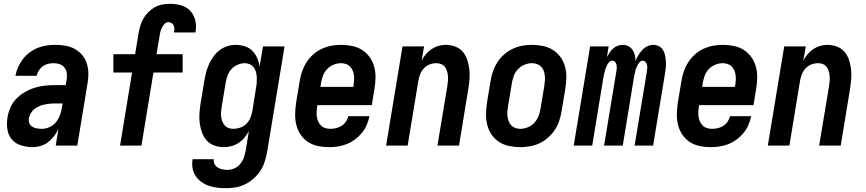

<svg xmlns="http://www.w3.org/2000/svg" viewBox="-20 -763 4540 1006"><path d="M152 8Q121 8 91.5 -1Q62 -10 43 -31.5Q24 -53 19 -83.5Q14 -114 19 -146Q23 -172 34 -198Q45 -224 64.5 -244.5Q84 -265 108.5 -279.5Q133 -294 159.5 -302.5Q186 -311 212.5 -314Q239 -317 265 -317H324L329 -345Q332 -362 330 -378.5Q328 -395 318.5 -408Q309 -421 293.5 -426.5Q278 -432 261 -432Q247 -432 232 -428.5Q217 -425 204.5 -416Q192 -407 183.5 -393.5Q175 -380 172 -366H61V-367Q65 -389 75 -411.5Q85 -434 100 -453.5Q115 -473 135 -488Q155 -503 177.5 -512Q200 -521 223.5 -524.5Q247 -528 269 -528Q296 -528 322.5 -523.5Q349 -519 371 -507Q393 -495 409.5 -476Q426 -457 434 -433Q442 -409 443 -382.5Q444 -356 439 -329L385 0H272L286 -87Q277 -68 263.5 -50Q250 -32 232.5 -18.5Q215 -5 194 1.5Q173 8 152 8ZM201 -88Q221 -88 241.5 -98Q262 -108 275 -125Q288 -142 295 -162Q302 -182 305 -202L308 -221H265Q252 -221 238.5 -219.5Q225 -218 211 -215Q197 -212 184 -206Q171 -200 159.5 -191Q148 -182 141 -169Q134 -156 131 -143Q129 -129 134 -117Q139 -105 150 -98.5Q161 -92 174 -90Q187 -88 201 -88Z M609 0 672 -383H574V-479H688L706 -589Q710 -609 715.5 -628.5Q721 -648 731.5 -666Q742 -684 757.5 -699.5Q773 -715 791 -725Q809 -735 829.5 -739Q850 -743 870 -743Q900 -743 928.5 -735Q957 -727 976 -707Q995 -687 1002.5 -658.5Q1010 -630 1005 -599L1004 -593H892V-595Q894 -604 893.5 -613.5Q893 -623 889.5 -630.5Q886 -638 878.5 -642.5Q871 -647 862 -647Q851 -647 842 -637.5Q833 -628 828 -617.5Q823 -607 820 -595.5Q817 -584 816 -573L800 -479H937V-383H784L721 0Z M1166 223Q1142 223 1119 220.5Q1096 218 1074.5 210.5Q1053 203 1035 190Q1017 177 1005 159Q993 141 989 118Q985 95 989 72V71H1100Q1098 85 1104.5 97Q1111 109 1122 115.5Q1133 122 1146.5 124.5Q1160 127 1174 127Q1192 127 1210.5 118Q1229 109 1241 93Q1253 77 1259 58.5Q1265 40 1268 22L1284 -76Q1274 -58 1261 -42Q1248 -26 1230.5 -14.5Q1213 -3 1193 2.5Q1173 8 1154 8Q1127 8 1103 -0.5Q1079 -9 1063 -27Q1047 -45 1038.5 -68.5Q1030 -92 1026.5 -117.5Q1023 -143 1025 -169.5Q1027 -196 1031 -222L1051 -342Q1055 -364 1060.5 -385.5Q1066 -407 1075.5 -427.5Q1085 -448 1098.5 -467Q1112 -486 1130.5 -500Q1149 -514 1171 -521Q1193 -528 1214 -528Q1239 -528 1262.5 -520.5Q1286 -513 1302 -497Q1318 -481 1327.5 -459Q1337 -437 1340 -414L1358 -520H1471L1379 37Q1374 62 1366 86.5Q1358 111 1343.5 133Q1329 155 1308.5 173Q1288 191 1264.5 202.5Q1241 214 1216 218.5Q1191 223 1166 223ZM1202 -88Q1220 -88 1238 -94Q1256 -100 1270 -113.5Q1284 -127 1291.5 -144.5Q1299 -162 1302 -180L1321 -300Q1324 -314 1325 -328.5Q1326 -343 1325.5 -357Q1325 -371 1321.5 -384.5Q1318 -398 1310 -409Q1302 -420 1289.5 -426Q1277 -432 1263 -432Q1244 -432 1224.5 -423.5Q1205 -415 1191.5 -399.5Q1178 -384 1171.5 -365Q1165 -346 1162 -327L1142 -207Q1140 -193 1138.5 -179.5Q1137 -166 1138.5 -153Q1140 -140 1144.5 -128Q1149 -116 1157 -106.5Q1165 -97 1177 -92.5Q1189 -88 1202 -88Z M1703 8Q1673 8 1645 2Q1617 -4 1594 -19Q1571 -34 1555.5 -57Q1540 -80 1533 -107Q1526 -134 1526.5 -163.5Q1527 -193 1531 -222L1551 -342Q1555 -367 1564 -392Q1573 -417 1587.5 -439Q1602 -461 1622.5 -479Q1643 -497 1667.5 -508Q1692 -519 1717 -523.5Q1742 -528 1767 -528Q1797 -528 1825.5 -522Q1854 -516 1877 -501.5Q1900 -487 1916.5 -464Q1933 -441 1940.5 -413.5Q1948 -386 1947.5 -356.5Q1947 -327 1942 -298L1928 -212H1643L1642 -207Q1640 -193 1639 -179Q1638 -165 1640 -151.5Q1642 -138 1647.5 -126Q1653 -114 1662 -105Q1671 -96 1684 -92Q1697 -88 1711 -88Q1726 -88 1741 -91.5Q1756 -95 1769.5 -103.5Q1783 -112 1792.5 -126Q1802 -140 1805 -154H1916Q1911 -131 1901.5 -108.5Q1892 -86 1876 -66.5Q1860 -47 1839.5 -32Q1819 -17 1796.5 -8Q1774 1 1750 4.5Q1726 8 1703 8ZM1659 -308H1831L1832 -313Q1834 -327 1835 -340.5Q1836 -354 1834.5 -367.5Q1833 -381 1828 -393Q1823 -405 1814.5 -414Q1806 -423 1793 -427.5Q1780 -432 1767 -432Q1747 -432 1727.5 -424Q1708 -416 1693.5 -400.5Q1679 -385 1672 -365.5Q1665 -346 1662 -327Z M2003 0 2089 -520H2202L2189 -445Q2198 -463 2211 -478.5Q2224 -494 2241 -505.5Q2258 -517 2277 -522.5Q2296 -528 2315 -528Q2341 -528 2365 -519Q2389 -510 2404.5 -492Q2420 -474 2428 -450Q2436 -426 2439 -401Q2442 -376 2440 -350Q2438 -324 2434 -298L2385 0H2272L2324 -313Q2326 -326 2327 -339.5Q2328 -353 2327 -366Q2326 -379 2322 -391Q2318 -403 2311 -412.5Q2304 -422 2292 -427Q2280 -432 2267 -432Q2249 -432 2231.5 -425.5Q2214 -419 2201.5 -405.5Q2189 -392 2182 -375Q2175 -358 2172 -340L2116 0Z M2706 8Q2676 8 2647.5 2Q2619 -4 2595.5 -19Q2572 -34 2556.5 -56.5Q2541 -79 2533.5 -106.5Q2526 -134 2526.5 -163.5Q2527 -193 2531 -222L2551 -342Q2555 -367 2564 -392Q2573 -417 2587.5 -439Q2602 -461 2623 -479Q2644 -497 2668 -508Q2692 -519 2717 -523.5Q2742 -528 2767 -528Q2797 -528 2825.5 -522Q2854 -516 2877.5 -501Q2901 -486 2917 -463.5Q2933 -441 2940.5 -413.5Q2948 -386 2947.5 -356.5Q2947 -327 2942 -298L2922 -178Q2918 -153 2909.5 -128Q2901 -103 2886 -81Q2871 -59 2850.5 -41Q2830 -23 2806 -12Q2782 -1 2756.5 3.5Q2731 8 2706 8ZM2706 -88Q2725 -88 2745 -96Q2765 -104 2779.5 -119.5Q2794 -135 2801.5 -154.5Q2809 -174 2812 -193L2832 -313Q2834 -327 2835 -340.5Q2836 -354 2834.5 -367.5Q2833 -381 2828.5 -393Q2824 -405 2815 -414Q2806 -423 2793.5 -427.5Q2781 -432 2767 -432Q2748 -432 2728.5 -424Q2709 -416 2694 -400.5Q2679 -385 2672 -365.5Q2665 -346 2662 -327L2642 -207Q2640 -193 2638.5 -179.5Q2637 -166 2639 -152.5Q2641 -139 2645.5 -127Q2650 -115 2659 -106Q2668 -97 2680 -92.5Q2692 -88 2706 -88Z M2986 0 3072 -520H3169L3160 -464Q3167 -476 3174.5 -488Q3182 -500 3192.5 -509Q3203 -518 3216.5 -523Q3230 -528 3243 -528Q3260 -528 3273.5 -520.5Q3287 -513 3295 -500.5Q3303 -488 3306.5 -473Q3310 -458 3310 -442Q3315 -457 3324 -472.5Q3333 -488 3344.5 -500.5Q3356 -513 3371.5 -520.5Q3387 -528 3403 -528Q3419 -528 3433 -520.5Q3447 -513 3454.5 -500Q3462 -487 3465 -471.5Q3468 -456 3469 -440.5Q3470 -425 3468.5 -408.5Q3467 -392 3464 -376L3402 0H3305L3370 -392Q3371 -400 3371.5 -408.5Q3372 -417 3369.5 -425Q3367 -433 3361.5 -439Q3356 -445 3348 -445Q3339 -445 3332.5 -438.5Q3326 -432 3322 -424.5Q3318 -417 3314.5 -409Q3311 -401 3309 -392.5Q3307 -384 3305.5 -376Q3304 -368 3302 -360L3243 0H3145L3210 -392Q3211 -400 3211.5 -408.5Q3212 -417 3210 -425Q3208 -433 3202.5 -439Q3197 -445 3188 -445Q3180 -445 3173 -438.5Q3166 -432 3162 -424.5Q3158 -417 3155 -409Q3152 -401 3149.5 -392.5Q3147 -384 3145.5 -376Q3144 -368 3142 -360L3083 0Z M3703 8Q3673 8 3645 2Q3617 -4 3594 -19Q3571 -34 3555.5 -57Q3540 -80 3533 -107Q3526 -134 3526.5 -163.5Q3527 -193 3531 -222L3551 -342Q3555 -367 3564 -392Q3573 -417 3587.5 -439Q3602 -461 3622.5 -479Q3643 -497 3667.5 -508Q3692 -519 3717 -523.5Q3742 -528 3767 -528Q3797 -528 3825.5 -522Q3854 -516 3877 -501.5Q3900 -487 3916.5 -464Q3933 -441 3940.5 -413.5Q3948 -386 3947.5 -356.5Q3947 -327 3942 -298L3928 -212H3643L3642 -207Q3640 -193 3639 -179Q3638 -165 3640 -151.5Q3642 -138 3647.5 -126Q3653 -114 3662 -105Q3671 -96 3684 -92Q3697 -88 3711 -88Q3726 -88 3741 -91.5Q3756 -95 3769.5 -103.5Q3783 -112 3792.5 -126Q3802 -140 3805 -154H3916Q3911 -131 3901.5 -108.5Q3892 -86 3876 -66.5Q3860 -47 3839.5 -32Q3819 -17 3796.5 -8Q3774 1 3750 4.5Q3726 8 3703 8ZM3659 -308H3831L3832 -313Q3834 -327 3835 -340.5Q3836 -354 3834.5 -367.5Q3833 -381 3828 -393Q3823 -405 3814.5 -414Q3806 -423 3793 -427.5Q3780 -432 3767 -432Q3747 -432 3727.5 -424Q3708 -416 3693.5 -400.5Q3679 -385 3672 -365.5Q3665 -346 3662 -327Z M4003 0 4089 -520H4202L4189 -445Q4198 -463 4211 -478.5Q4224 -494 4241 -505.5Q4258 -517 4277 -522.5Q4296 -528 4315 -528Q4341 -528 4365 -519Q4389 -510 4404.5 -492Q4420 -474 4428 -450Q4436 -426 4439 -401Q4442 -376 4440 -350Q4438 -324 4434 -298L4385 0H4272L4324 -313Q4326 -326 4327 -339.5Q4328 -353 4327 -366Q4326 -379 4322 -391Q4318 -403 4311 -412.5Q4304 -422 4292 -427Q4280 -432 4267 -432Q4249 -432 4231.5 -425.5Q4214 -419 4201.5 -405.5Q4189 -392 4182 -375Q4175 -358 4172 -340L4116 0Z"/></svg>

Font: Iosevka Term Curly Oblique
Style: Bold
Weight: 700
Italic angle: -9°
Designer: Belleve Invis
Foundry: Belleve Invis
Version: Version 32.3.0